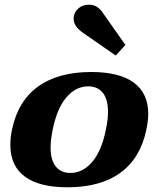

<svg xmlns="http://www.w3.org/2000/svg" viewBox="-20 -786 656 816"><path d="M332 -647Q293 -675 293 -705Q293 -713 294 -717Q297 -736 314 -751Q331 -766 359 -766Q382 -766 398 -752.5Q414 -739 420 -727L513 -595L472 -550ZM24 -170Q24 -203 31 -235Q56 -356 141.5 -418Q227 -480 368 -480Q487 -480 548.5 -435Q610 -390 610 -302Q610 -273 602 -235Q577 -114 492 -52Q407 10 267 10Q147 10 85.5 -35.5Q24 -81 24 -170ZM430 -235Q439 -277 439 -310Q439 -364 417 -391.5Q395 -419 355 -419Q302 -419 262 -372Q222 -325 204 -235Q195 -192 195 -159Q195 -106 217 -78.5Q239 -51 279 -51Q332 -51 372 -98Q412 -145 430 -235Z"/></svg>

Font: Taviraj
Style: Bold Italic
Weight: 700
Italic angle: -12°
Designer: Katatrad Team
Foundry: CadsonDemak
Version: Version 1.001